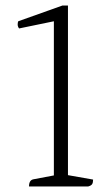

<svg xmlns="http://www.w3.org/2000/svg" viewBox="-20 -675 397 695"><path d="M85 0Q85 -23 101 -26L175 -40V-598L49 -572Q44 -579 44 -586Q44 -594 46 -598L206 -655H226V-41L317 -25Q317 -14 313.5 -8.5Q310 -3 299 0Z"/></svg>

Font: Petrona ExtraLight
Style: Regular
Weight: 200
Designer: Ringo R. Seeber
Foundry: Ringo R. Seeber
Version: Version 2.001; ttfautohint (v1.8.3)